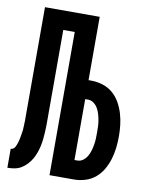

<svg xmlns="http://www.w3.org/2000/svg" viewBox="-83 -796 666 857"><g transform="rotate(10 250.0 -367.5)"><path d="M10 0V-86Q16 -86 21.5 -89.5Q27 -93 29.5 -98.5Q32 -104 34.5 -109.5Q37 -115 38.5 -121Q40 -127 41.5 -133Q43 -139 44 -145Q45 -151 46 -157Q47 -163 48 -169Q49 -175 49.5 -181Q50 -187 50 -193.5Q50 -200 50.5 -206Q51 -212 51 -218Q51 -224 51 -230Q51 -236 51 -242V-735H299V-448H312Q338 -448 363.5 -440Q389 -432 409 -415Q429 -398 442 -375Q455 -352 462.5 -327Q470 -302 473 -276Q476 -250 476 -224Q476 -198 473 -172Q470 -146 462.5 -121Q455 -96 442 -73Q429 -50 409 -33Q389 -16 363.5 -8Q338 0 312 0H201V-649H149V-255Q149 -238 149 -221.5Q149 -205 148 -188.5Q147 -172 145.5 -156Q144 -140 140.5 -123.5Q137 -107 131.5 -91.5Q126 -76 118 -62Q110 -48 98.5 -35.5Q87 -23 73 -14.5Q59 -6 43 -3Q27 0 10 0ZM312 -86Q326 -86 337.5 -94.5Q349 -103 356 -115Q363 -127 367 -140.5Q371 -154 373.5 -168Q376 -182 376.5 -196Q377 -210 377 -224Q377 -238 376.5 -252Q376 -266 373.5 -280Q371 -294 367 -307.5Q363 -321 356 -333Q349 -345 337.5 -353.5Q326 -362 312 -362H299V-86Z"/></g></svg>

Font: Iosevka SS18 Semibold
Style: Regular
Weight: 600
Monospace: yes
Designer: Belleve Invis
Foundry: Belleve Invis
Version: Version 25.1.1; ttfautohint (v1.8.4)